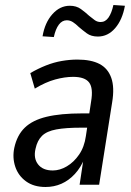

<svg xmlns="http://www.w3.org/2000/svg" viewBox="-20 -738 522 767"><path d="M162 9Q115 9 84 -13.5Q53 -36 41 -72Q29 -108 37 -147Q48 -198 79 -228Q110 -258 166 -271.5Q222 -285 308 -285H350L342 -228H304Q243 -228 205 -221Q167 -214 148 -195.5Q129 -177 122 -144Q113 -106 132 -81.5Q151 -57 191 -57Q219 -57 247 -73.5Q275 -90 296 -120.5Q317 -151 323 -194L344 -333Q353 -386 336 -408.5Q319 -431 272 -431Q239 -431 200.5 -420.5Q162 -410 119 -384L101 -446Q132 -464 163.5 -476.5Q195 -489 227 -494.5Q259 -500 289 -500Q344 -500 377.5 -482.5Q411 -465 424.5 -427Q438 -389 428 -329L376 0H298L314 -106H318Q303 -69 279 -43Q255 -17 225.5 -4Q196 9 162 9ZM195 -590 150 -593Q159 -647 189 -681Q219 -715 259 -715Q285 -715 303 -702Q321 -689 336 -675Q348 -665 358.5 -657.5Q369 -650 382 -650Q401 -650 413.5 -668Q426 -686 433 -718L479 -715Q469 -659 440 -625.5Q411 -592 371 -592Q344 -592 326.5 -605Q309 -618 294 -631Q283 -642 271.5 -649.5Q260 -657 247 -657Q228 -657 215 -639.5Q202 -622 195 -590Z"/></svg>

Font: Nunito Sans 10pt Condensed Medium
Style: Italic
Weight: 500
Width: 3
Italic angle: -9°
Designer: Vernon Adams
Foundry: Vernon Adams
Version: Version 3.101;gftools[0.9.27]